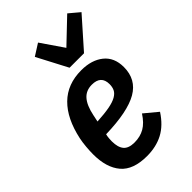

<svg xmlns="http://www.w3.org/2000/svg" viewBox="-238 -877 977 977"><g transform="rotate(-45 250.0 -388.5)"><path d="M218 12Q119 12 74.5 -40.5Q30 -93 30 -188Q30 -212 32.5 -241Q35 -270 40 -294Q65 -411 127.5 -472.5Q190 -534 290 -534Q364 -534 409.5 -497.5Q455 -461 455 -392Q455 -303 381.5 -260.5Q308 -218 149 -214Q146 -202 145 -189.5Q144 -177 144 -168Q144 -125 162 -103.5Q180 -82 222 -82Q263 -82 294.5 -100Q326 -118 353 -160L424 -101Q385 -41 334.5 -14.5Q284 12 218 12ZM276 -444Q234 -444 209 -415.5Q184 -387 172 -329L164 -291Q218 -294 252.5 -300.5Q287 -307 307 -318.5Q327 -330 334.5 -345.5Q342 -361 342 -382Q342 -444 276 -444ZM257 -585 171 -749 234 -789 317 -668 444 -789 500 -742 361 -585Z"/></g></svg>

Font: IBM Plex Sans Cond SmBld
Style: Italic
Weight: 600
Width: 3
Italic angle: -11°
Designer: Mike Abbink, Paul van der Laan, Pieter van Rosmalen
Foundry: Bold Monday
Version: Version 1.3